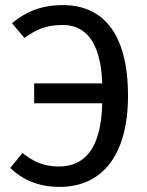

<svg xmlns="http://www.w3.org/2000/svg" viewBox="-20 -721 577 753"><path d="M227 -701C142 -701 81 -675 27 -630L76 -572C124 -607 163 -623 226 -623C308 -623 375 -567 381 -394H114V-316H381C377 -141 314 -68 211 -68C145 -68 107 -91 68 -121L20 -62C63 -22 122 12 214 12C381 12 482 -113 482 -345C482 -605 372 -701 227 -701Z"/></svg>

Font: Fira Math
Style: Regular
Weight: 400
Designer: Xiangdong Zeng
Foundry: Xiangdong Zeng
Version: Version 0.3.4